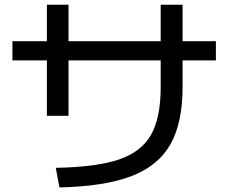

<svg xmlns="http://www.w3.org/2000/svg" viewBox="-20 -780 978 822"><path d="M668 -407.2V-521.5H273.4V-284.2H180.7V-521.5H33.2V-603.5H180.7V-759.8H273.4V-603.5H668V-759.8H761.7V-603.5H904.3V-521.5H761.7V-407.2Q761.7 -253.9 709.5 -161.9Q657.2 -69.8 542.5 -25.9Q427.7 18.1 234.4 22.5L218.8 -61.5Q393.1 -64.5 489.3 -97.2Q585.4 -129.9 626.7 -203.1Q668 -276.4 668 -407.2Z"/></svg>

Font: Pretendard Medium
Style: Regular
Weight: 500
Designer: Base glyphs from Inter by Rasmus Andersson; Hangeul glyphs from Noto Sans CJK(Source Han Sans) by Jang Soo-young and Kan
Foundry: Kil Hyung-jin
Version: Version 1.309